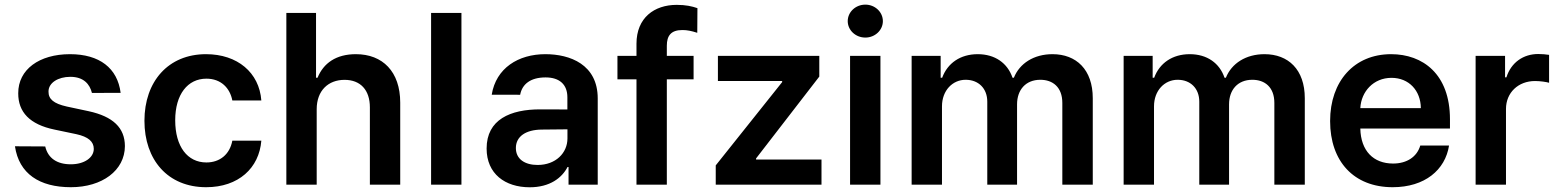

<svg xmlns="http://www.w3.org/2000/svg" viewBox="-20 -782 6599 813"><path d="M369.3 -388.5 490.8 -388.8C477.6 -493.6 401.3 -552.6 276.3 -552.6C146.3 -552.6 56.8 -487.9 57.2 -387.1C56.8 -307.5 105.8 -255 210.6 -233.3L303.6 -213.8C353.7 -202.8 377.1 -182.5 377.1 -151.6C377.1 -114.3 336.6 -86.3 279.8 -86.3C221.6 -86.3 183.2 -111.9 171.5 -161.9L43.3 -162.6C60.4 -46.5 147 10.7 280.2 10.7C412.3 10.7 508.5 -60 508.9 -163.4C508.5 -241.1 458.5 -288.7 355.5 -311.1L262.4 -331C207 -343.4 185 -362.6 185.4 -394.2C185 -431.1 225.9 -456.7 277.7 -456.7C334.5 -456.7 360.1 -425.4 369.3 -388.5Z M853 10.7C990.1 10.7 1077.4 -70.7 1086.6 -186.4H963.8C952.8 -127.8 910.5 -94.1 854 -94.1C773.8 -94.1 721.9 -161.2 721.9 -272.7C721.9 -382.8 774.9 -448.9 854 -448.9C915.8 -448.9 953.8 -409.1 963.8 -356.5H1086.6C1077.8 -474.8 985.4 -552.6 852.3 -552.6C692.5 -552.6 591.6 -437.1 591.6 -270.6C591.6 -105.5 690 10.7 853 10.7Z M1321 -319.6C1321 -398.4 1370 -443.9 1438.9 -443.9C1506.4 -443.9 1546.2 -400.9 1546.2 -327.4V0H1674.7V-347.3C1674.7 -479 1600.1 -552.6 1486.9 -552.6C1403.1 -552.6 1349.8 -514.6 1324.6 -452.8H1318.2V-727.3H1192.5V0H1321Z M1933.9 -727.3H1805.4V0H1933.9Z M2223 11C2308.6 11 2359.7 -29.1 2383.2 -74.9H2387.4V0H2511V-365.1C2511 -509.2 2393.5 -552.6 2289.4 -552.6C2174.7 -552.6 2080.3 -493.6 2062.1 -381L2182.5 -380.7C2191.1 -426.5 2227.3 -454.2 2290.1 -454.2C2349.8 -454.2 2382.5 -423.7 2382.5 -370V-318.5L2268.1 -318.9C2141 -319.2 2040.5 -275.9 2040.5 -153.1C2040.5 -45.8 2119 11 2223 11ZM2164.4 -155.2C2164.4 -204.5 2206.7 -232.6 2273.4 -233.3L2382.8 -234.4V-195.7C2382.8 -134.9 2333.8 -83.5 2256.4 -83.5C2202.8 -83.5 2164.4 -108 2164.4 -155.2Z M2916.9 -545.5H2803.6V-588.4C2803.6 -631 2821.4 -654.8 2869.3 -654.8C2889.6 -654.8 2907 -651.3 2932.5 -643.1L2933.2 -747.5C2909.4 -755.7 2883.2 -761.4 2845.5 -761.4C2750.7 -761.4 2675.1 -707 2675.1 -596.9V-545.5H2594.5V-446H2675.1V0H2803.6V-446H2916.9Z M3010.7 0H3458.5V-106.5H3181.5V-111.2L3449.2 -457.7V-545.5H3019.9V-438.9H3291.9V-434.3L3010.7 -81.7Z M3579.5 0H3708.1V-545.5H3579.5ZM3569.6 -692.5C3569.6 -654.1 3603 -622.9 3644.2 -622.9C3685 -622.9 3718.4 -654.1 3718.4 -692.5C3718.4 -731.2 3685 -762.4 3644.2 -762.4C3603 -762.4 3569.6 -731.2 3569.6 -692.5Z M3840.2 0H3968.7V-331.7C3968.7 -398.8 4013.5 -444.2 4068.9 -444.2C4123.2 -444.2 4160.5 -407.7 4160.5 -351.6V0H4286.6V-340.2C4286.6 -401.6 4323.2 -444.2 4385.3 -444.2C4437.1 -444.2 4478.3 -413.7 4478.3 -346.2V0H4607.2V-366.1C4607.2 -487.9 4536.9 -552.6 4436.8 -552.6C4357.6 -552.6 4297.2 -513.5 4273.1 -452.8H4267.4C4246.4 -514.6 4193.5 -552.6 4120 -552.6C4046.9 -552.6 3992.2 -514.9 3969.5 -452.8H3963.1V-545.5H3840.2Z M4737.9 0H4866.5V-331.7C4866.5 -398.8 4911.2 -444.2 4966.6 -444.2C5021 -444.2 5058.2 -407.7 5058.2 -351.6V0H5184.3V-340.2C5184.3 -401.6 5220.9 -444.2 5283 -444.2C5334.9 -444.2 5376.1 -413.7 5376.1 -346.2V0H5505V-366.1C5505 -487.9 5434.7 -552.6 5334.5 -552.6C5255.3 -552.6 5195 -513.5 5170.8 -452.8H5165.1C5144.2 -514.6 5091.3 -552.6 5017.8 -552.6C4944.6 -552.6 4889.9 -514.9 4867.2 -452.8H4860.8V-545.5H4737.9Z M5877.1 10.7C6013.1 10.7 6099.8 -62.5 6115.8 -165.8H5994C5980.1 -117.9 5937.1 -89.5 5878.9 -89.5C5795.8 -89.5 5742.2 -142.8 5740.1 -237.6H6119.7V-277C6119.7 -468.4 6004.6 -552.6 5870.4 -552.6C5714.1 -552.6 5612.2 -437.9 5612.2 -269.5C5612.2 -98.4 5712.7 10.7 5877.1 10.7ZM5740.1 -324.2C5743.6 -393.8 5795.5 -452.4 5872.2 -452.4C5946 -452.4 5995.7 -398.4 5996.4 -324.2Z M6228.3 0H6356.9V-320.7C6356.9 -389.9 6409.1 -438.9 6479.8 -438.9C6501.4 -438.9 6528.4 -435 6539.4 -431.5V-549.7C6527.7 -551.8 6507.5 -553.3 6493.3 -553.3C6430.8 -553.3 6378.6 -517.8 6358.7 -454.5H6353V-545.5H6228.3Z"/></svg>

Font: Margiela Sans Semi Bold
Style: Regular
Weight: 600
Designer: Stefan Endress, Andreas Faust
Version: Version 1.100;FEAKit 1.0